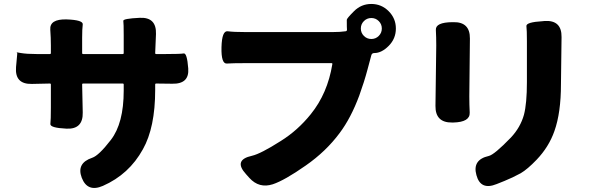

<svg xmlns="http://www.w3.org/2000/svg" viewBox="-20 -886 3040 970"><path d="M500 53Q422 87 393 12Q365 -62 446 -89Q479 -100 540 -179Q605 -263 605 -428V-459Q605 -464 600 -464H400Q395 -464 395 -459L398 -318Q400 -232 316 -236Q232 -240 234.5 -260Q237 -280 237 -343V-459Q237 -464 232 -464L141 -462Q54 -460 61 -547L67 -613Q68 -621 62 -622Q57 -623 86 -618Q115 -613 165 -613H232Q237 -613 237 -618V-656Q237 -696 234 -736Q230 -790 316 -788Q401 -785 398 -762.5Q395 -740 395 -695V-618Q395 -613 400 -613H600Q605 -613 605 -618V-707Q605 -769 603 -780.5Q601 -792 686 -796Q771 -800 768 -714L764 -618Q764 -613 769 -613H817Q891 -613 908 -616Q925 -619 931 -540Q937 -461 850 -463L769 -464Q764 -464 764 -459V-432Q764 -242 702 -132Q632 -5 500 53Z M1358 45Q1289 67 1240 13L1223 -6Q1157 -78 1253 -99Q1297 -109 1399 -174Q1484 -227 1550 -309Q1635 -414 1659 -562Q1660 -567 1655 -567H1220Q1155 -567 1126 -565Q1097 -563 1099 -647Q1101 -732 1130.5 -728Q1160 -724 1220 -724H1661Q1699 -724 1726 -728Q1733 -729 1733 -736Q1732 -742 1732 -786Q1732 -793 1768.5 -829.5Q1805 -866 1856 -866Q1907 -866 1943.5 -829.5Q1980 -793 1980 -742Q1980 -691 1944 -654.5Q1908 -618 1871 -618Q1859 -618 1856 -607Q1847 -576 1837 -536Q1820 -472 1795 -403Q1753 -290 1696 -214Q1627 -121 1525 -50Q1418 25 1358 45ZM1856 -689Q1878 -689 1893.5 -704.5Q1909 -720 1909 -742Q1909 -764 1893.5 -779.5Q1878 -795 1856 -795Q1834 -795 1818.5 -779.5Q1803 -764 1803 -742Q1803 -720 1818.5 -704.5Q1834 -689 1856 -689Z M2489 44Q2408 77 2387 -1Q2365 -79 2449 -98Q2477 -104 2561 -191Q2609 -242 2627 -306Q2642 -363 2642 -471V-678Q2642 -734 2639.5 -754Q2637 -774 2722 -779L2732 -780Q2818 -785 2817 -699L2814 -460Q2814 -317 2781 -224Q2753 -144 2691 -79Q2645 -31 2611 -11Q2571 11 2529 28ZM2264 -267Q2179 -266 2180 -351L2184 -657Q2184 -698 2182 -735Q2180 -773 2265 -774H2270Q2355 -776 2354 -691L2351 -399Q2351 -358 2353 -317Q2355 -269 2270 -267Z"/></svg>

Font: Resource Han Rounded TW Heavy
Style: Regular
Weight: 900
Designer: Cyano Hao (round all glyphs); Ryoko NISHIZUKA 西塚涼子 (kana, bopomofo & ideographs); Paul D. Hunt (Latin, Greek & Cyrillic)
Foundry: Cyano Hao
Version: 0.990